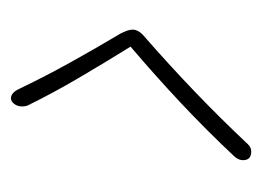

<svg xmlns="http://www.w3.org/2000/svg" viewBox="-84 -406 478 350"><g transform="rotate(-90 155.0 -231.0)"><path d="M67 -18Q61 -12 54 -12Q38 -12 38 -27Q38 -36 46 -44Q93 -94 142 -140Q191 -186 245 -232Q217 -277 188.5 -325.5Q160 -374 138 -419Q136 -423 136 -430Q136 -438 140.5 -444Q145 -450 151 -450Q161 -450 168 -435Q190 -389 215.5 -343Q241 -297 269 -250Q272 -244 274 -238.5Q276 -233 276 -228Q276 -219 267 -210Q212 -162 162.5 -114.5Q113 -67 67 -18Z"/></g></svg>

Font: Ms Madi
Style: Regular
Weight: 400
Designer: Robert E. Leuschke
Foundry: Robert E. Leuschke
Version: Version 1.010; ttfautohint (v1.8.3)